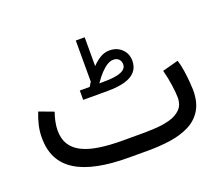

<svg xmlns="http://www.w3.org/2000/svg" viewBox="-107 -785 1089 942"><g transform="rotate(-20 437.5 -314.5)"><path d="M430.2 -392.1 404.8 -391.6Q422.9 -418.5 440.7 -437.5Q458.5 -456.5 475.6 -467Q492.7 -477.5 508.3 -477.5Q526.4 -477.5 536.6 -467Q546.9 -456.5 546.9 -439.5Q546.9 -424.3 534.7 -413.8Q522.5 -403.3 496.6 -397.7Q470.7 -392.1 430.2 -392.1ZM354.5 -391.6H302.7V-342.8H430.7Q484.4 -342.8 521 -353.3Q557.6 -363.8 576.4 -385.7Q595.2 -407.7 595.2 -440.9Q595.2 -478 570.1 -502.4Q544.9 -526.9 505.9 -526.9Q480.5 -526.9 458 -513.7Q435.5 -500.5 414.6 -478.5V-628.9H368.2V-414.1Q364.7 -409.2 361.6 -403.3Q358.4 -397.5 354.5 -391.6ZM521.5 0Q580.1 0 634.8 -8.1Q689.5 -16.1 732.7 -37.6Q775.9 -59.1 801 -99.1Q826.2 -139.2 826.2 -203.6Q826.2 -216.3 824 -244.9Q821.8 -273.4 816.9 -306.4Q812 -339.4 803.7 -364.7L720.2 -342.3Q731 -302.2 736.8 -260.3Q742.7 -218.3 742.7 -195.3Q742.7 -156.2 720.2 -134.3Q697.8 -112.3 662.8 -102.8Q627.9 -93.3 590.3 -91.1Q552.7 -88.9 522 -88.9H417.5Q346.7 -88.9 293.5 -97.2Q240.2 -105.5 204.8 -123.8Q169.4 -142.1 151.4 -171.6Q133.3 -201.2 133.3 -244.1Q133.3 -266.1 138.4 -290.5Q143.6 -314.9 151.4 -336.4L75.7 -364.7Q63.5 -335 55.9 -302.7Q48.3 -270.5 48.3 -236.8Q48.3 -175.3 71.5 -130.6Q94.7 -85.9 140.9 -57.1Q187 -28.3 256.1 -14.2Q325.2 0 417.5 0Z"/></g></svg>

Font: Vazirmatn RD NL
Style: Regular
Weight: 400
Designer: Saber Rastikerdar
Foundry: Saber Rastikerdar
Version: Version 32.101